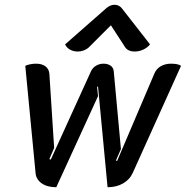

<svg xmlns="http://www.w3.org/2000/svg" viewBox="-20 -776 779 805"><path d="M129 -52 86 -500Q94 -504 106.5 -506.5Q119 -509 131 -509Q156 -509 170.5 -498Q185 -487 187 -467L207 -156L187 -109L193 -107L361 -476Q368 -492 382.5 -500.5Q397 -509 414 -509Q432 -509 444 -500.5Q456 -492 457 -476L487 -151L466 -103L471 -101L627 -467Q635 -487 653.5 -498Q672 -509 697 -509Q727 -509 739 -500L537 -52Q524 -23 496 -7Q468 9 431 9L391 -413L387 -412L391 -373L216 9Q178 9 154.5 -7.5Q131 -24 129 -52ZM305 -560Q288 -560 273.5 -568Q259 -576 253 -590L425 -741Q442 -756 460 -756Q479 -756 491 -741L609 -590Q598 -576 580.5 -568Q563 -560 545 -560Q516 -560 504 -579L445 -670L354 -579Q345 -570 332 -565Q319 -560 305 -560Z"/></svg>

Font: K2D Medium
Style: Italic
Weight: 500
Italic angle: -10°
Designer: Katatrad Aksorn Co.,Ltd.
Foundry: Cadson Demak Co.,Ltd.
Version: Version 1.000; ttfautohint (v1.6)